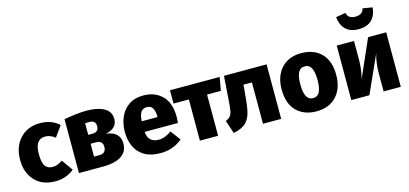

<svg xmlns="http://www.w3.org/2000/svg" viewBox="-68 -1303 3866 1814"><g transform="rotate(-15 1865.0 -396.0)"><path d="M298 18Q168 18 96.5 -60.5Q25 -139 25 -262Q25 -393 99.5 -472Q174 -551 293 -551Q408 -551 481 -483L406 -379Q360 -416 309 -416Q210 -416 210 -272Q210 -187 234 -153.5Q258 -120 307 -120Q331 -120 352.5 -128Q374 -136 404 -155L481 -46Q404 18 298 18Z M766 0H530V-527Q663 -551 751 -551Q857 -551 921 -516Q985 -481 985 -407Q985 -363 957 -333.5Q929 -304 872 -293Q1008 -277 1008 -161Q1008 -104 977 -68.5Q946 -33 891.5 -16.5Q837 0 766 0ZM751 -326Q778 -326 794.5 -340Q811 -354 811 -384Q811 -441 747 -441Q724 -441 708 -439V-326ZM759 -113Q826 -113 826 -178Q826 -239 760 -239H708V-113Z M1326 18Q1231 18 1169.5 -18.5Q1108 -55 1078.5 -118.5Q1049 -182 1049 -264Q1049 -340 1077 -405.5Q1105 -471 1162 -511Q1219 -551 1306 -551Q1418 -551 1488.5 -481.5Q1559 -412 1559 -275L1556 -215H1230Q1237 -109 1343 -109Q1402 -109 1467 -156L1539 -58Q1449 18 1326 18ZM1384 -319V-325Q1383 -378 1366 -407Q1349 -436 1309 -436Q1271 -436 1252 -408.5Q1233 -381 1229 -319Z M1891 0H1713V-403H1563V-533H2049L2026 -403H1891Z M2041 13 1998 -115Q2030 -130 2044 -147.5Q2058 -165 2064 -198.5Q2070 -232 2076 -317L2091 -533H2508V0H2330V-404H2247L2244 -362Q2235 -239 2221 -163Q2207 -87 2167 -46Q2127 -5 2041 13Z M2851 18Q2729 18 2656.5 -55Q2584 -128 2584 -267Q2584 -396 2655 -473.5Q2726 -551 2851 -551Q2973 -551 3045.5 -478Q3118 -405 3118 -266Q3118 -137 3047 -59.5Q2976 18 2851 18ZM2851 -111Q2895 -111 2915 -150Q2935 -189 2935 -266Q2935 -422 2853 -422Q2807 -422 2787 -383.5Q2767 -345 2767 -267Q2767 -111 2849 -111Z M3678 0H3510V-175Q3510 -277 3535 -365L3371 0H3194V-533H3363V-355Q3363 -252 3339 -165L3501 -533H3678ZM3436 -629Q3351 -629 3307.5 -675Q3264 -721 3258 -794L3353 -810Q3366 -751 3436 -751Q3508 -751 3520 -810L3615 -794Q3610 -721 3566 -675Q3522 -629 3436 -629Z"/></g></svg>

Font: Trujillo ExtraBold
Style: Regular
Weight: 800
Designer: Fira Sans original fonts by bBox Type GmbH, Carrois Corporate GbR, & Edenspiekermann AG / Changes by Cristiano Sobral
Foundry: Fira Sans original fonts by bBox Type GmbH, Carrois Corporate GbR, & Edenspiekermann AG / Changes by Cristiano Sobral
Version: Version 4.301;July 28, 2020;FontCreator 13.0.0.2655 64-bit